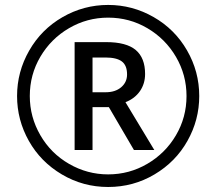

<svg xmlns="http://www.w3.org/2000/svg" viewBox="-20 -744 872 774"><path d="M353 -372.1H405.8Q444.8 -372.1 468.5 -392.3Q492.2 -412.6 492.2 -443.8Q492.2 -480.5 471.2 -496.3Q450.2 -512.2 404.8 -512.2H353ZM564.9 -445.8Q564.9 -406.7 544.2 -376.7Q523.4 -346.7 485.8 -332L602.1 -139.2H520L418.9 -312H353V-139.2H280.8V-574.2H408.2Q489.3 -574.2 527.1 -542.5Q564.9 -510.7 564.9 -445.8ZM48.8 -356.9Q48.8 -454.6 97.7 -540Q146.5 -625.5 231.9 -674.8Q317.4 -724.1 416 -724.1Q513.7 -724.1 599.1 -675.3Q684.6 -626.5 733.9 -541Q783.2 -455.6 783.2 -356.9Q783.2 -260.7 735.8 -176.3Q688.5 -91.8 603 -41Q517.6 9.8 416 9.8Q314.9 9.8 229.5 -40.8Q144 -91.3 96.4 -175.8Q48.8 -260.3 48.8 -356.9ZM100.1 -356.9Q100.1 -272.5 142.6 -199Q185.1 -125.5 258.5 -83.3Q332 -41 416 -41Q501 -41 573.7 -83.5Q646.5 -126 689.2 -198.5Q731.9 -271 731.9 -356.9Q731.9 -441.9 689.5 -514.6Q647 -587.4 574.5 -630.1Q502 -672.9 416 -672.9Q331.1 -672.9 258.3 -630.4Q185.5 -587.9 142.8 -515.4Q100.1 -442.9 100.1 -356.9Z"/></svg>

Font: HunimalSansv1.5
Style: Regular
Weight: 400
Foundry: Ascender Corporation
Version: Version 1.10